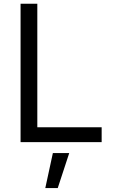

<svg xmlns="http://www.w3.org/2000/svg" viewBox="-20 -747 602 1009"><path d="M88.1 -727.3H176.1V-78.1H514.2V0H88.1ZM257.8 57.5H343.8L283.4 241.5H218Z"/></svg>

Font: Interop
Style: Regular
Weight: 400
Designer: Rasmus Andersson, Google, Jang Haemin
Foundry: jhaemin
Version: Version 1.008